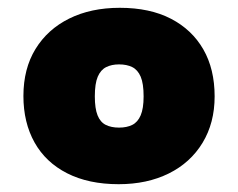

<svg xmlns="http://www.w3.org/2000/svg" viewBox="-20 -729 610 492"><path d="M284 -257Q207 -257 152 -285Q97 -313 68.5 -364Q40 -415 40 -483Q40 -553 71 -603.5Q102 -654 157.5 -681.5Q213 -709 287 -709Q364 -709 418 -681Q472 -653 501 -602.5Q530 -552 530 -482Q530 -414 499 -363Q468 -312 412.5 -284.5Q357 -257 284 -257ZM285 -402Q305 -402 319 -409Q333 -416 340.5 -433.5Q348 -451 348 -482Q348 -515 340.5 -532.5Q333 -550 319 -557Q305 -564 285 -564Q266 -564 252 -557Q238 -550 230.5 -532.5Q223 -515 223 -482Q223 -451 230 -433.5Q237 -416 251 -409Q265 -402 285 -402Z"/></svg>

Font: REM Black
Style: Regular
Weight: 900
Designer: Octavio Pardo
Foundry: Ashler Design
Version: Version 1.005;gftools[0.9.28]